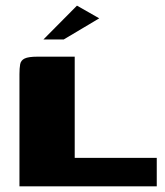

<svg xmlns="http://www.w3.org/2000/svg" viewBox="-20 -661 586 681"><path d="M245 -460V-101H536V0H49V-398Q49 -419 51.5 -433Q54 -447 67.5 -453.5Q81 -460 113 -460ZM134 -521 253 -641 332 -596 206 -521Z"/></svg>

Font: Genos Thin ExtraBold
Style: Regular
Weight: 800
Version: Version 1.010